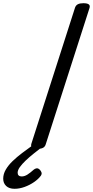

<svg xmlns="http://www.w3.org/2000/svg" viewBox="-145 -914 580 1197"><path d="M89 14Q67 14 56.5 7Q46 0 50 -16L323 -867Q328 -881 340.5 -887.5Q353 -894 375 -894Q398 -894 408 -887Q418 -880 413 -864L140 -14Q136 0 124 7Q112 14 89 14ZM-54 263Q-88 263 -106.5 245.5Q-125 228 -125 200Q-125 171 -109 143.5Q-93 116 -66.5 90.5Q-40 65 -7 40Q26 15 61 -10L127 -11V-5Q96 19 67 42Q38 65 15 87Q-8 109 -21.5 128Q-35 147 -35 163Q-35 174 -28.5 180Q-22 186 -10 186Q8 186 26 174.5Q44 163 65 144Q73 137 83 135.5Q93 134 103 144Q110 151 113.5 160.5Q117 170 110 181Q95 202 67.5 221Q40 240 8 251.5Q-24 263 -54 263Z"/></svg>

Font: Playwrite HR
Style: Regular
Weight: 400
Designer: Veronika Burian, José Scaglione
Foundry: TypeTogether
Version: Version 1.002